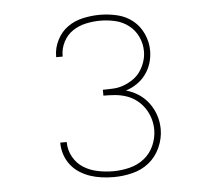

<svg xmlns="http://www.w3.org/2000/svg" viewBox="-43 -890 687 620"><g transform="rotate(-5 300.0 -580.0)"><path d="M302 -317Q283 -317 263.5 -319.5Q244 -322 226 -328Q208 -334 191.5 -344.5Q175 -355 163 -370.5Q151 -386 145 -404.5Q139 -423 139 -442Q139 -442 139 -442.5Q139 -443 139 -443H160Q160 -443 160 -442.5Q160 -442 160 -442Q160 -417 172.5 -394.5Q185 -372 206 -359Q227 -346 252 -341Q277 -336 302 -336Q328 -336 354.5 -342.5Q381 -349 402 -365.5Q423 -382 434 -407Q445 -432 445 -458Q445 -477 439.5 -495Q434 -513 423.5 -528.5Q413 -544 398 -555.5Q383 -567 365 -573Q347 -579 328.5 -580.5Q310 -582 291 -582V-601Q309 -601 326 -602Q343 -603 359 -609Q375 -615 389.5 -625Q404 -635 413.5 -649Q423 -663 428.5 -679.5Q434 -696 434 -713Q434 -738 423.5 -760.5Q413 -783 393.5 -798Q374 -813 350 -818.5Q326 -824 302 -824Q279 -824 255.5 -819Q232 -814 212.5 -801Q193 -788 182 -766.5Q171 -745 171 -721Q171 -721 171 -720Q171 -719 171 -719H150Q150 -720 150 -720.5Q150 -721 150 -722Q150 -749 163 -774.5Q176 -800 198 -815.5Q220 -831 247.5 -837Q275 -843 302 -843Q330 -843 358 -836.5Q386 -830 408 -812.5Q430 -795 442 -768.5Q454 -742 454 -714Q454 -693 448 -673.5Q442 -654 430 -637.5Q418 -621 401 -609.5Q384 -598 365 -592Q387 -586 406 -573.5Q425 -561 438.5 -542.5Q452 -524 459 -502.5Q466 -481 466 -458Q466 -428 453 -399Q440 -370 416.5 -351Q393 -332 362.5 -324.5Q332 -317 302 -317Z"/></g></svg>

Font: Iosevka Slab Thin Extended
Style: Regular
Weight: 100
Width: 7
Monospace: yes
Designer: Belleve Invis
Foundry: Belleve Invis
Version: Version 11.1.1; ttfautohint (v1.8.3)